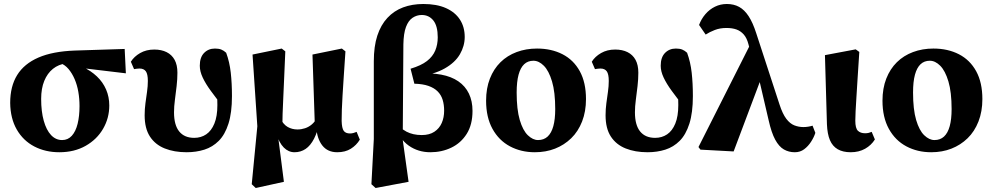

<svg xmlns="http://www.w3.org/2000/svg" viewBox="-20 -747 4968 961"><path d="M277 15Q207 15 151.5 -14Q96 -43 64 -98.5Q32 -154 31 -232Q31 -315 66 -371.5Q101 -428 172.5 -459Q244 -490 355 -494L604 -502L610 -380L359 -410L312 -430Q273 -425 245 -402.5Q217 -380 201.5 -342Q186 -304 186 -252Q186 -189 199 -142.5Q212 -96 235.5 -71Q259 -46 291 -46Q320 -46 339.5 -67.5Q359 -89 368.5 -127.5Q378 -166 378 -216Q378 -253 372 -287.5Q366 -322 353.5 -351Q341 -380 323 -401.5Q305 -423 280 -432L300 -439Q351 -432 393 -412.5Q435 -393 465 -364.5Q495 -336 511 -299Q527 -262 527 -219Q527 -156 496 -102.5Q465 -49 408.5 -17Q352 15 277 15Z M914 15Q852 15 804.5 -4Q757 -23 730.5 -63.5Q704 -104 704 -170Q704 -201 708 -230.5Q712 -260 716 -288Q720 -316 720 -342Q720 -376 710 -390Q700 -404 678 -404Q672 -404 664 -403Q656 -402 651 -401L635 -438Q651 -464 681.5 -481.5Q712 -499 752 -499Q788 -499 814 -486Q840 -473 854 -447.5Q868 -422 868 -383Q868 -351 864 -316Q860 -281 855.5 -247.5Q851 -214 851 -185Q851 -121 877 -89Q903 -57 952 -57Q986 -57 1012 -74.5Q1038 -92 1053 -128.5Q1068 -165 1068 -221Q1068 -250 1066 -273.5Q1064 -297 1061 -322L1092 -318L1093 -215Q1061 -257 1035 -292.5Q1009 -328 994.5 -359Q980 -390 980 -418Q980 -460 1001.5 -482Q1023 -504 1056 -504Q1075 -504 1087.5 -499Q1100 -494 1112 -483Q1129 -437 1135 -383.5Q1141 -330 1141 -266Q1141 -183 1123.5 -128Q1106 -73 1075 -42Q1044 -11 1003 2Q962 15 914 15Z M1240 175 1268 -115 1244 -474 1390 -504 1408 -490Q1405 -418 1402.5 -361.5Q1400 -305 1398 -260.5Q1396 -216 1394.5 -177.5Q1393 -139 1393 -101L1370 -79L1401 163L1260 194ZM1668 15Q1620 15 1593.5 -18.5Q1567 -52 1563 -109L1556 -114L1544 -474L1691 -504L1709 -490Q1704 -417 1700.5 -363Q1697 -309 1694.5 -269Q1692 -229 1691 -198.5Q1690 -168 1690 -142Q1691 -105 1700.5 -92Q1710 -79 1732 -79Q1741 -79 1749.5 -81.5Q1758 -84 1765 -87L1781 -48Q1764 -20 1736 -2.5Q1708 15 1668 15ZM1454 15Q1424 15 1400.5 -8.5Q1377 -32 1362 -81L1355 -80L1383 -155Q1398 -124 1420 -111.5Q1442 -99 1469 -99Q1488 -99 1506.5 -105Q1525 -111 1541 -124.5Q1557 -138 1569 -162L1585 -140H1580Q1570 -88 1552 -53Q1534 -18 1509.5 -1.5Q1485 15 1454 15Z M1839 175 1851 -51V-440Q1851 -515 1868.5 -568.5Q1886 -622 1919 -657.5Q1952 -693 1997.5 -710Q2043 -727 2099 -727Q2166 -727 2212 -706.5Q2258 -686 2282 -649Q2306 -612 2306 -562Q2306 -517 2282 -475.5Q2258 -434 2206 -404.5Q2154 -375 2071 -363L2072 -378Q2137 -383 2188 -373.5Q2239 -364 2274 -340Q2309 -316 2327 -278.5Q2345 -241 2345 -192Q2345 -123 2316 -77Q2287 -31 2239 -8Q2191 15 2134 15Q2073 15 2026 -18Q1979 -51 1949 -128H1940L1949 -146Q1982 -105 2014.5 -88Q2047 -71 2091 -71Q2129 -71 2154 -87.5Q2179 -104 2191 -131.5Q2203 -159 2203 -193Q2203 -223 2195.5 -247.5Q2188 -272 2170.5 -289.5Q2153 -307 2124.5 -317Q2096 -327 2054 -328L2035 -403Q2088 -419 2117 -441.5Q2146 -464 2158.5 -494Q2171 -524 2171 -560Q2171 -617 2149 -644.5Q2127 -672 2091 -672Q2066 -672 2045 -658Q2024 -644 2012 -612Q2000 -580 1999 -525L1996 -88L1992 -74L2025 163L1860 194Z M2657 15Q2588 15 2532.5 -14.5Q2477 -44 2445 -102Q2413 -160 2413 -243Q2413 -305 2432 -353.5Q2451 -402 2485 -435.5Q2519 -469 2566 -486.5Q2613 -504 2668 -504Q2740 -504 2795.5 -475.5Q2851 -447 2882 -390.5Q2913 -334 2913 -251Q2913 -189 2893.5 -139Q2874 -89 2839 -55Q2804 -21 2758 -3Q2712 15 2657 15ZM2673 -46Q2702 -46 2721 -63.5Q2740 -81 2749.5 -115.5Q2759 -150 2759 -201Q2759 -286 2743 -339.5Q2727 -393 2702 -418Q2677 -443 2650 -443Q2622 -443 2603.5 -425.5Q2585 -408 2575.5 -373Q2566 -338 2566 -284Q2566 -199 2581.5 -146.5Q2597 -94 2622 -70Q2647 -46 2673 -46Z M3221 15Q3159 15 3111.5 -4Q3064 -23 3037.5 -63.5Q3011 -104 3011 -170Q3011 -201 3015 -230.5Q3019 -260 3023 -288Q3027 -316 3027 -342Q3027 -376 3017 -390Q3007 -404 2985 -404Q2979 -404 2971 -403Q2963 -402 2958 -401L2942 -438Q2958 -464 2988.5 -481.5Q3019 -499 3059 -499Q3095 -499 3121 -486Q3147 -473 3161 -447.5Q3175 -422 3175 -383Q3175 -351 3171 -316Q3167 -281 3162.5 -247.5Q3158 -214 3158 -185Q3158 -121 3184 -89Q3210 -57 3259 -57Q3293 -57 3319 -74.5Q3345 -92 3360 -128.5Q3375 -165 3375 -221Q3375 -250 3373 -273.5Q3371 -297 3368 -322L3399 -318L3400 -215Q3368 -257 3342 -292.5Q3316 -328 3301.5 -359Q3287 -390 3287 -418Q3287 -460 3308.5 -482Q3330 -504 3363 -504Q3382 -504 3394.5 -499Q3407 -494 3419 -483Q3436 -437 3442 -383.5Q3448 -330 3448 -266Q3448 -183 3430.5 -128Q3413 -73 3382 -42Q3351 -11 3310 2Q3269 15 3221 15Z M3486 2 3476 -11 3741 -536 3795 -369 3652 11ZM3958 15Q3928 15 3903.5 1Q3879 -13 3860 -48Q3841 -83 3827 -146L3772 -382H3764L3726 -526Q3718 -557 3702.5 -574.5Q3687 -592 3666 -599.5Q3645 -607 3616 -607Q3584 -607 3558 -597Q3532 -587 3512 -574L3479 -622Q3490 -652 3510.5 -676Q3531 -700 3558.5 -713.5Q3586 -727 3618 -727Q3653 -727 3679.5 -712.5Q3706 -698 3727 -666Q3748 -634 3765 -581L3882 -223Q3897 -177 3915.5 -152.5Q3934 -128 3956 -119.5Q3978 -111 4001 -111Q4013 -111 4025.5 -113Q4038 -115 4047 -118L4061 -82Q4054 -60 4039.5 -37.5Q4025 -15 4005 0Q3985 15 3958 15Z M4238 15Q4199 15 4173 0Q4147 -15 4134 -45.5Q4121 -76 4119 -125L4109 -471L4263 -500L4281 -487Q4276 -411 4272.5 -355.5Q4269 -300 4266.5 -259.5Q4264 -219 4262.5 -191Q4261 -163 4261 -143Q4261 -105 4274 -92.5Q4287 -80 4310 -80Q4320 -80 4328 -82Q4336 -84 4343 -87L4359 -49Q4341 -20 4310 -2.5Q4279 15 4238 15Z M4641 15Q4572 15 4516.5 -14.5Q4461 -44 4429 -102Q4397 -160 4397 -243Q4397 -305 4416 -353.5Q4435 -402 4469 -435.5Q4503 -469 4550 -486.5Q4597 -504 4652 -504Q4724 -504 4779.5 -475.5Q4835 -447 4866 -390.5Q4897 -334 4897 -251Q4897 -189 4877.5 -139Q4858 -89 4823 -55Q4788 -21 4742 -3Q4696 15 4641 15ZM4657 -46Q4686 -46 4705 -63.5Q4724 -81 4733.5 -115.5Q4743 -150 4743 -201Q4743 -286 4727 -339.5Q4711 -393 4686 -418Q4661 -443 4634 -443Q4606 -443 4587.5 -425.5Q4569 -408 4559.5 -373Q4550 -338 4550 -284Q4550 -199 4565.5 -146.5Q4581 -94 4606 -70Q4631 -46 4657 -46Z"/></svg>

Font: Source Serif 4 18pt
Style: Bold
Weight: 700
Designer: Frank Grießhammer
Foundry: Adobe Systems Incorporated
Version: Version 4.004;hotconv 1.0.116;makeotfexe 2.5.65601